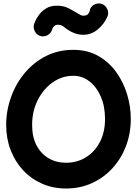

<svg xmlns="http://www.w3.org/2000/svg" viewBox="-20 -1019 785 1106"><path d="M360.4 66.9Q285.6 66.9 222.7 39.3Q159.7 11.7 113.3 -38.1Q66.9 -87.9 41.3 -154.5Q15.6 -221.2 15.6 -299.3Q15.6 -381.3 43.2 -458.7Q70.8 -536.1 121.8 -597.7Q172.9 -659.2 243.9 -695.6Q314.9 -731.9 402.3 -731.9Q483.9 -731.9 545.7 -697Q607.4 -662.1 649.2 -604Q690.9 -545.9 712.2 -475.6Q733.4 -405.3 733.4 -334Q733.4 -250 705.6 -177.2Q677.7 -104.5 627.4 -49.6Q577.1 5.4 509 36.1Q440.9 66.9 360.4 66.9ZM360.4 -81.5Q423.3 -81.5 474.1 -112.3Q524.9 -143.1 554.9 -200Q585 -256.8 585 -334Q585 -407.2 560.3 -463.4Q535.6 -519.5 494.4 -551Q453.1 -582.5 402.3 -582.5Q337.9 -582.5 283.9 -544.7Q230 -506.8 197.5 -442.6Q165 -378.4 165 -299.3Q165 -230.5 190.4 -181.9Q215.8 -133.3 260 -107.4Q304.2 -81.5 360.4 -81.5ZM211.4 -812Q190.4 -818.8 180.2 -839.6Q169.9 -860.4 176.3 -880.4Q185.5 -906.2 202.4 -930.4Q219.2 -954.6 245.4 -970.5Q271.5 -986.3 308.1 -986.3Q346.2 -986.3 375 -971.4Q403.8 -956.5 426.3 -942.4Q435.5 -937 442.6 -932.9Q449.7 -928.7 460.4 -928.7Q478.5 -928.7 486.6 -937.5Q494.6 -946.3 496.8 -955.6Q499 -964.8 498.5 -965.8Q506.8 -986.8 528.6 -995.1Q550.3 -1003.4 569.8 -995.1Q589.8 -986.3 598.6 -965.1Q607.4 -943.8 599.1 -923.8Q579.1 -878.9 542.5 -848.9Q505.9 -818.8 460.4 -818.8Q432.1 -818.8 407.7 -828.4Q383.3 -837.9 359.4 -855.5Q348.6 -864.3 338.6 -870.4Q328.6 -876.5 314.5 -876.5Q300.3 -876.5 292.5 -868.9Q284.7 -861.3 282 -854Q279.3 -846.7 279.8 -847.2Q273.4 -826.2 252.7 -815.7Q231.9 -805.2 211.4 -812Z"/></svg>

Font: Mikhak-DS2-FD ExtraBold
Style: Regular
Weight: 800
Designer: Amin Abedi
Version: Version 3.2